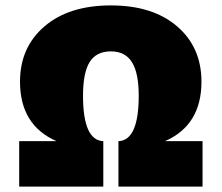

<svg xmlns="http://www.w3.org/2000/svg" viewBox="-20 -690 820 710"><path d="M590 -168H729V0H418V-168Q493 -171 493 -336Q493 -420 468 -460Q443 -500 390 -500Q336 -500 311.5 -460.5Q287 -421 287 -336Q287 -171 362 -168V0H51V-168H189Q54 -227 54 -388Q54 -515 144.5 -592.5Q235 -670 390 -670Q545 -670 635 -592.5Q725 -515 725 -388Q725 -227 590 -168Z"/></svg>

Font: Elaine Sans Black
Style: Regular
Weight: 900
Designer: Wei Huang
Foundry: Wei Huang
Version: Version 2.001;December 24, 2019;FontCreator 12.0.0.2547 64-b